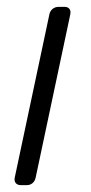

<svg xmlns="http://www.w3.org/2000/svg" viewBox="-20 -540 264 560"><path d="M41 0Q31 0 26 -6Q21 -12 23 -22L124 -498Q126 -508 133.5 -514Q141 -520 151 -520H168Q178 -520 182.5 -514Q187 -508 185 -498L84 -22Q82 -12 75 -6Q68 0 58 0Z"/></svg>

Font: Rubik Light Light
Style: Italic
Weight: 300
Italic angle: -12°
Version: Version 2.104